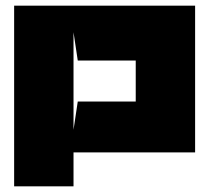

<svg xmlns="http://www.w3.org/2000/svg" viewBox="-20 -659 739 679"><path d="M240 -545 255 -445H443H460V-300H443H255L240 -200ZM240 -120H670V-639H30V0H240Z"/></svg>

Font: Banana Brick
Style: Regular
Weight: 400
Designer: artmaker
Foundry: artmaker
Version: Version 4.000 2011 initial release